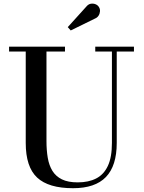

<svg xmlns="http://www.w3.org/2000/svg" viewBox="-20 -1002 780 1037"><path d="M703.5 -750V-723.5H610.5V-230Q610.5 -106.5 552.2 -46Q494 14.5 374.5 14.5Q242 14.5 180.5 -43Q119 -100.5 119 -230V-723.5H29V-750H331V-723.5H231V-240Q231 -190.5 238 -149.5Q245 -108.5 263.2 -79Q281.5 -49.5 314.5 -33.2Q347.5 -17 400 -17Q458 -17 499.2 -38Q540.5 -59 562.5 -105.8Q584.5 -152.5 584.5 -230V-723.5H494.5V-750ZM362 -837.5 346 -855.5 445 -965Q456.5 -979.5 470.5 -981.8Q484.5 -984 496.8 -978.8Q509 -973.5 514.5 -963.5Q521 -953.5 520 -940.5Q519 -927.5 512 -917Q505 -906.5 492.5 -901.5Z"/></svg>

Font: Bodoni Moda 9pt Medium
Style: Regular
Weight: 500
Designer: Owen Earl
Foundry: indestructible type
Version: Version 2.005